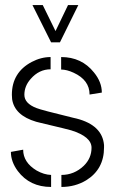

<svg xmlns="http://www.w3.org/2000/svg" viewBox="-20 -740 450 765"><path d="M109.4 -719.7H150.4L201.2 -616.2L251 -719.7H292L218.8 -571.3H183.6ZM23.4 -134.8 72.3 -143.6Q72.3 -92.8 126 -60.5Q155.3 -43.9 183.6 -43V4.9Q98.6 4.9 50.8 -58.6Q23.4 -95.7 23.4 -134.8ZM27.3 -362.3Q27.3 -451.2 106.4 -493.2Q143.6 -512.7 181.6 -512.7V-463.9Q135.7 -463.9 102.5 -425.8Q77.1 -397.5 77.1 -362.3Q77.1 -328.1 125 -309.6Q143.6 -301.8 272.5 -270.5Q279.3 -268.6 285.2 -267.6Q387.7 -241.2 394.5 -162.1Q394.5 -157.2 394.5 -152.3Q394.5 -65.4 323.2 -21.5Q279.3 4.9 224.6 4.9V-43Q275.4 -43 313.5 -79.1Q344.7 -109.4 344.7 -151.4Q344.7 -195.3 263.7 -220.7Q258.8 -222.7 139.6 -251Q130.9 -252.9 124 -254.9Q38.1 -280.3 28.3 -344.7Q27.3 -353.5 27.3 -362.3ZM223.6 -462.9V-512.7Q305.7 -512.7 354.5 -451.2Q385.7 -413.1 385.7 -371.1L336.9 -363.3Q336.9 -420.9 273.4 -450.2Q246.1 -462.9 223.6 -462.9Z"/></svg>

Font: Post No Bills Jaffna
Style: Regular
Weight: 400
Designer: Kosala Senevirathne, Siva Puranthara, Lasantha Premarathna, Tharique Azeez
Foundry: Mooniak
Version: Version 1.220 ; ttfautohint (v1.6)